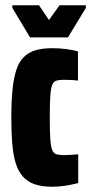

<svg xmlns="http://www.w3.org/2000/svg" viewBox="-20 -701 346 729"><path d="M177 8Q139 8 111.5 -1.5Q84 -11 66.5 -31Q49 -51 39.5 -82Q30 -113 26.5 -156Q23 -199 23 -255Q23 -316 27.5 -360.5Q32 -405 42 -435.5Q52 -466 70 -484Q88 -502 114.5 -510Q141 -518 177 -518Q204 -518 229 -515Q254 -512 276 -506V-395Q260 -397 246.5 -397.5Q233 -398 223 -398Q205 -398 194.5 -395Q184 -392 178.5 -379Q173 -366 171 -337Q169 -308 169 -255Q169 -202 171 -173Q173 -144 178.5 -131Q184 -118 195 -115Q206 -112 223 -112Q233 -112 247 -113Q261 -114 277 -115V-6Q250 1 226 4.5Q202 8 177 8ZM94 -559 27 -671V-681H128L166 -625L206 -681H306V-671L238 -559Z"/></svg>

Font: Saira ExtraCondensed Black
Style: Regular
Weight: 900
Width: 2
Designer: Hector Gatti with collaboration of the Omnibus-Type team
Foundry: Omnibus-Type
Version: Version 1.101